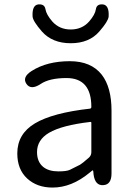

<svg xmlns="http://www.w3.org/2000/svg" viewBox="-20 -833 604 866"><path d="M217 13Q147 13 102.5 -28Q58 -69 58 -141Q58 -229 137.5 -276.5Q217 -324 386 -343Q392 -344 392 -351Q392 -481 280 -481Q203 -481 163 -454Q119 -425 99 -455Q79 -485 123 -513Q192 -557 295 -557Q391 -557 439 -496Q483 -439 483 -334V-51Q483 0 446 2Q409 5 402 -46L401 -58Q400 -65 398.5 -65Q397 -65 384 -54Q303 13 217 13ZM243 -60Q281 -60 295 -67Q318 -78 341 -90Q350 -95 381 -122Q392 -132 392 -147V-279Q392 -284 387 -283Q259 -268 201 -234Q147 -202 147 -147Q147 -103 175 -80Q200 -60 243 -60ZM169 -691Q129 -737 127 -758Q124 -809 152 -813Q181 -816 185 -791.5Q189 -767 216 -736Q248 -700 299 -700Q350 -700 382 -736Q409 -767 412.5 -791.5Q416 -816 445 -813Q473 -809 470 -758Q468 -737 428 -691Q382 -638 299 -638Q216 -638 169 -691Z"/></svg>

Font: Resource Han Rounded CN
Style: Regular
Weight: 400
Designer: Cyano Hao (round all glyphs); Ryoko NISHIZUKA  (kana, bopomofo & ideographs); Paul D. Hunt (Latin, Greek & Cyrillic); Sa
Foundry: Cyano Hao
Version: 0.990